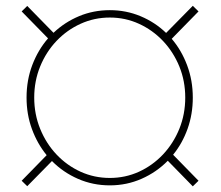

<svg xmlns="http://www.w3.org/2000/svg" viewBox="-20 -638 773 671"><path d="M72.8 -296.9Q72.8 -357.9 92.8 -410.6Q112.8 -463.4 147.9 -503.9L55.7 -598.1L75.2 -617.2L167 -523.4Q206.1 -560.5 256.3 -581.5Q306.6 -602.5 363.8 -602.5Q420.9 -602.5 471.4 -581.3Q522 -560.1 560.5 -522.9L653.8 -617.7L673.8 -598.1L580.1 -502.4Q614.3 -462.4 634 -409.7Q653.8 -356.9 653.8 -296.9Q653.8 -238.8 635.5 -187.7Q617.2 -136.7 585 -97.2L673.8 -6.3L653.8 13.2L566.4 -76.2Q526.9 -36.1 474.9 -13.2Q422.9 9.8 363.8 9.8Q304.7 9.8 252.7 -12.9Q200.7 -35.6 161.6 -75.2L75.2 12.7L55.7 -6.3L143.1 -95.7Q110.4 -135.7 91.6 -187Q72.8 -238.3 72.8 -296.9ZM99.6 -296.9Q99.6 -238.8 120.4 -187.7Q141.1 -136.7 177.5 -98.1Q213.9 -59.6 261.7 -37.8Q309.6 -16.1 363.8 -16.1Q418 -16.1 465.6 -37.8Q513.2 -59.6 549.6 -98.1Q585.9 -136.7 606.7 -187.7Q627.4 -238.8 627.4 -296.9Q627.4 -355 606.7 -405.8Q585.9 -456.5 549.6 -494.9Q513.2 -533.2 465.6 -554.9Q418 -576.7 363.8 -576.7Q309.6 -576.7 261.7 -554.9Q213.9 -533.2 177.5 -494.9Q141.1 -456.5 120.4 -405.8Q99.6 -355 99.6 -296.9Z"/></svg>

Font: Vazirmatn RD UI Thin
Style: Regular
Weight: 100
Designer: Saber Rastikerdar
Foundry: Saber Rastikerdar
Version: Version 33.003